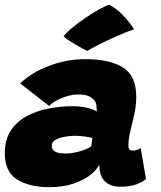

<svg xmlns="http://www.w3.org/2000/svg" viewBox="-20 -790 688 818"><path d="M190.5 7.5Q105.5 7.5 53 -25.2Q0.5 -58 0.5 -137.5Q0.5 -194 25.2 -232.5Q50 -271 91.8 -294Q133.5 -317 185.2 -327.2Q237 -337.5 291.5 -337.5Q322.5 -337.5 352.8 -330.2Q383 -323 392.5 -314.5Q392.5 -320 391.2 -335.5Q390 -351 384.5 -359Q375 -372.5 358.8 -380Q342.5 -387.5 312 -387.5Q290.5 -387.5 265.8 -380.2Q241 -373 220.5 -361.8Q200 -350.5 189.5 -338.5L66 -434.5Q113 -480.5 188.5 -509.2Q264 -538 344 -538Q446.5 -538 503.5 -502.8Q560.5 -467.5 560.5 -377Q560.5 -349 554.8 -317.2Q549 -285.5 541 -255.5Q535 -232.5 531 -211Q527 -189.5 527 -171Q527 -157.5 531.5 -153Q536 -148.5 544.5 -148.5Q556 -148.5 564.2 -151.2Q572.5 -154 579.5 -159L602 -27.5Q591.5 -17 564 -5.8Q536.5 5.5 495 5.5Q403 5.5 403 -89.5Q392 -65 362.5 -42.8Q333 -20.5 289.2 -6.5Q245.5 7.5 190.5 7.5ZM262.5 -136Q280.5 -136 302.2 -140.8Q324 -145.5 342.5 -152.8Q361 -160 369 -167.5Q369 -173 370.8 -184.2Q372.5 -195.5 374 -201Q366 -205 343 -208.2Q320 -211.5 298 -211.5Q277.5 -211.5 254.8 -207.2Q232 -203 216.2 -194Q200.5 -185 200.5 -170Q200.5 -153 214 -144.5Q227.5 -136 262.5 -136ZM445 -770Q474.5 -754.5 496.8 -732.2Q519 -710 533.2 -691Q547.5 -672 551.5 -665.5Q514 -652.5 472.8 -634Q431.5 -615.5 398.2 -598.5Q365 -581.5 351.5 -573Q347 -575 333 -582.5Q319 -590 302.2 -599.8Q285.5 -609.5 271 -619.2Q256.5 -629 251 -635.5Q265.5 -654 291.8 -675.2Q318 -696.5 347.8 -716.5Q377.5 -736.5 404 -751Q430.5 -765.5 445 -770Z"/></svg>

Font: Grandstander Black
Style: Italic
Weight: 900
Italic angle: -15°
Designer: Tyler Finck
Foundry: Etcetera Type Co
Version: Version 1.200; ttfautohint (v1.8.3)